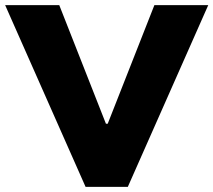

<svg xmlns="http://www.w3.org/2000/svg" viewBox="-36 -725 828 745"><path d="M296 0 -16 -705H194L375 -245H382L563 -705H772L460 0Z"/></svg>

Font: Nunito Sans 6pt Black
Style: Regular
Weight: 900
Version: Version 3.101;gftools[0.9.27]